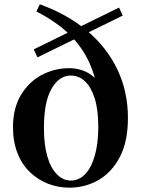

<svg xmlns="http://www.w3.org/2000/svg" viewBox="-20 -851 656 887"><path d="M300 16Q249 16 202.5 -2Q156 -20 119 -55Q82 -90 61 -143Q40 -196 40 -264Q40 -350 76 -411Q112 -472 171.5 -504Q231 -536 299 -536Q359 -536 402.5 -504Q446 -472 469 -410L436 -399Q425 -491 392 -563Q359 -635 299.5 -693Q240 -751 148 -798L164 -831Q290 -786 381.5 -709.5Q473 -633 522 -530.5Q571 -428 571 -306Q571 -197 533.5 -125.5Q496 -54 434.5 -19Q373 16 300 16ZM307 -17Q345 -17 373.5 -46.5Q402 -76 418 -132Q434 -188 434 -265Q434 -346 417 -398Q400 -450 372 -476Q344 -502 307 -502Q253 -502 218 -441Q183 -380 183 -259Q183 -183 198.5 -129Q214 -75 242.5 -46Q271 -17 307 -17ZM153 -586 136 -623 530 -816 547 -779Z"/></svg>

Font: Noto Serif JP ExtraLight
Style: Bold
Weight: 700
Version: Version 2.003-H1;hotconv 1.1.1;makeotfexe 2.6.0